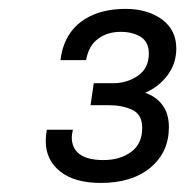

<svg xmlns="http://www.w3.org/2000/svg" viewBox="-20 -820 413 428"><path d="M204.8 -412.2Q146 -412.2 114 -437.9Q82 -463.5 82 -505Q82 -510.5 82.5 -516.8Q83 -523 84.5 -530.8H142.5Q141.2 -525.2 140.6 -521.1Q140 -517 140 -513.8Q140 -489.5 157.5 -476.4Q175 -463.2 210.5 -463.2Q247.8 -463.2 272.4 -481.4Q297 -499.5 297 -535Q297 -564.8 274.9 -575.1Q252.8 -585.5 223.5 -585.5H181.8L189 -634.5H232.2Q263 -634.5 287.4 -651.1Q311.8 -667.8 311.8 -701Q311.8 -726.2 293.9 -737.6Q276 -749 249 -749Q218.8 -749 198 -733.1Q177.2 -717.2 172 -686H114.8Q119.2 -722.5 137.4 -747.8Q155.5 -773 186.8 -786.6Q218 -800.2 260 -800.2Q308.8 -800.2 340.9 -776.8Q373 -753.2 373 -712.2Q373 -678.2 353.2 -652Q333.5 -625.8 303.5 -613.2Q328.2 -604.8 342.4 -585.5Q356.5 -566.2 356.5 -536.5Q356.5 -480.8 315.5 -446.5Q274.5 -412.2 204.8 -412.2Z"/></svg>

Font: Chivo Medium
Style: Italic
Weight: 500
Italic angle: -8.05°
Designer: Hector Gatti
Foundry: Omnibus-Type
Version: Version 2.002